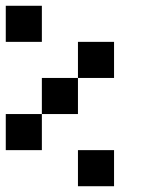

<svg xmlns="http://www.w3.org/2000/svg" viewBox="-20 -770 540 665"><path d="M0 -250V-375H125V-250ZM0 -625V-750H125V-625ZM125 -375V-500H250V-375ZM250 -125V-250H375V-125ZM250 -500V-625H375V-500Z"/></svg>

Font: GalmuriMono7 Regular
Style: Regular
Weight: 400
Designer: Lee Minseo (quiple)
Version: Version 2.399;hotconv 1.1.1;makeotfexe 2.6.0 DEVELOPMENT